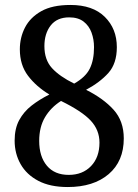

<svg xmlns="http://www.w3.org/2000/svg" viewBox="-20 -744 558 774"><path d="M253 10Q182 10 134.5 -15Q87 -40 63 -82.5Q39 -125 39 -177Q39 -226 57.5 -260Q76 -294 107.5 -318.5Q139 -343 179 -363Q126 -395 93 -438.5Q60 -482 60 -545Q60 -593 81 -633.5Q102 -674 146.5 -699Q191 -724 264 -724Q354 -724 402.5 -676Q451 -628 451 -554Q451 -488 417 -450Q383 -412 327 -382Q397 -347 438 -301.5Q479 -256 479 -186Q479 -94 418 -42Q357 10 253 10ZM279 -407Q325 -433 342 -467.5Q359 -502 359 -554Q359 -585 349 -612.5Q339 -640 317 -657Q295 -674 259 -674Q210 -674 184.5 -641.5Q159 -609 159 -558Q159 -503 189.5 -469.5Q220 -436 279 -407ZM257 -39Q313 -39 347 -74.5Q381 -110 381 -169Q381 -220 345.5 -258Q310 -296 226 -337Q185 -311 161.5 -271.5Q138 -232 138 -176Q138 -113 169 -76Q200 -39 257 -39Z"/></svg>

Font: Noto Serif Bengali SemiCondensed Medium
Style: Regular
Weight: 500
Width: 4
Designer: Juan Bruce, Universal Thirst, Indian Type Foundry and the Monotype Design Team.
Foundry: Monotype Imaging Inc.
Version: Version 2.003; ttfautohint (v1.8.4.7-5d5b)